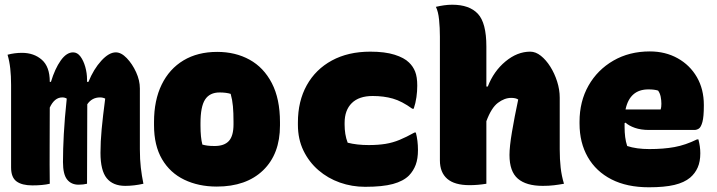

<svg xmlns="http://www.w3.org/2000/svg" viewBox="-20 -779 3040 814"><path d="M191 0Q162 7 117 7Q73 7 50 -10Q27 -27 27 -69V-419Q27 -457 23.5 -488.5Q20 -520 12 -547Q42 -555 73 -555Q124 -555 157.5 -525.5Q191 -496 191 -433V-432H196Q213 -488 237.5 -522.5Q262 -557 290 -557Q308 -557 321 -539.5Q334 -522 341.5 -495.5Q349 -469 349 -442Q349 -437 349 -432H355Q377 -486 409.5 -521.5Q442 -557 471 -557Q494 -557 517.5 -532.5Q541 -508 557 -473Q573 -438 573 -404V-146Q573 -103 577 -68.5Q581 -34 588 0Q548 9 511 9Q459 9 432.5 -23.5Q406 -56 406 -131Q406 -178 411 -231.5Q416 -285 426 -361Q416 -366 404 -366Q370 -366 350 -337Q350 -168 349 0Q333 4 313 4Q282 4 264.5 -18Q247 -40 247 -92Q247 -145 250.5 -210.5Q254 -276 263 -361Q255 -366 244 -366Q211 -366 191 -323Q191 -242 190.5 -161.5Q190 -81 191 0Z M901 -559Q978 -559 1038 -526Q1098 -493 1132.5 -426.5Q1167 -360 1167 -261V-247Q1167 -126 1095.5 -57Q1024 12 899 12Q822 12 761.5 -17Q701 -46 667 -104Q633 -162 633 -248V-262Q633 -354 665.5 -420.5Q698 -487 758 -523Q818 -559 901 -559ZM911 -387Q869 -387 849.5 -357Q830 -327 830 -257V-246Q830 -221 832 -201Q834 -181 838 -166Q849 -163 860.5 -161.5Q872 -160 890 -160Q931 -160 950.5 -181.5Q970 -203 970 -252V-263Q970 -301 967.5 -328.5Q965 -356 958 -381Q939 -387 911 -387Z M1550 -560Q1612 -560 1653 -547Q1694 -534 1714 -514Q1731 -498 1740 -475.5Q1749 -453 1749 -416Q1749 -392 1745.5 -367Q1742 -342 1734 -318H1728Q1684 -350 1645.5 -361Q1607 -372 1560 -372Q1502 -372 1471.5 -342Q1441 -312 1441 -258V-250Q1441 -231 1444 -211.5Q1447 -192 1454 -174Q1493 -164 1543 -164Q1583 -164 1614 -169Q1645 -174 1674 -186Q1703 -198 1737 -217H1743Q1752 -183 1752 -143Q1752 -106 1742.5 -80.5Q1733 -55 1714 -35Q1690 -11 1646 1Q1602 13 1528 13Q1472 13 1421 -5Q1370 -23 1330 -57.5Q1290 -92 1266.5 -140.5Q1243 -189 1243 -250V-260Q1243 -350 1280.5 -417.5Q1318 -485 1387 -522.5Q1456 -560 1550 -560Z M1971 6Q1907 6 1876 -21Q1845 -48 1845 -99V-624Q1845 -661 1841.5 -695.5Q1838 -730 1828 -750Q1845 -754 1862.5 -756.5Q1880 -759 1897 -759Q1970 -759 2006 -720.5Q2042 -682 2042 -582V-412H2048Q2073 -477 2123 -518.5Q2173 -560 2228 -560Q2251 -560 2273 -542.5Q2295 -525 2313 -496.5Q2331 -468 2342 -433.5Q2353 -399 2353 -365V-146Q2353 -103 2357 -68Q2361 -33 2371 0Q2349 4 2328 6.5Q2307 9 2281 9Q2211 9 2175.5 -21.5Q2140 -52 2140 -122Q2140 -157 2150.5 -219.5Q2161 -282 2177 -357Q2167 -364 2147 -364Q2119 -364 2091 -343Q2063 -322 2042 -265V0Q2006 6 1971 6Z M2735 -561Q2801 -561 2853 -532Q2905 -503 2934.5 -452Q2964 -401 2964 -334V-331Q2964 -284 2958 -262Q2952 -240 2943 -234Q2934 -228 2924 -228H2732Q2697 -228 2671.5 -237Q2646 -246 2632 -259L2628 -257V-240Q2628 -218 2630.5 -198Q2633 -178 2639 -160Q2678 -147 2733 -147Q2793 -147 2839.5 -155.5Q2886 -164 2935 -188H2941Q2945 -172 2947 -158Q2949 -144 2949 -129Q2949 -94 2938 -69Q2927 -44 2906 -26Q2881 -5 2839 5Q2797 15 2731 15Q2638 15 2572.5 -18.5Q2507 -52 2472 -113Q2437 -174 2437 -255V-263Q2437 -349 2475 -416Q2513 -483 2580.5 -522Q2648 -561 2735 -561ZM2729 -400Q2650 -400 2632 -315H2781Q2784 -324 2784 -339Q2784 -354 2781 -369Q2778 -384 2770 -395Q2754 -400 2729 -400Z"/></svg>

Font: Recursive Mn Csl St Blk
Style: Regular
Weight: 900
Monospace: yes
Version: Version 1.079;hotconv 1.0.112;makeotfexe 2.5.65598; ttfautoh